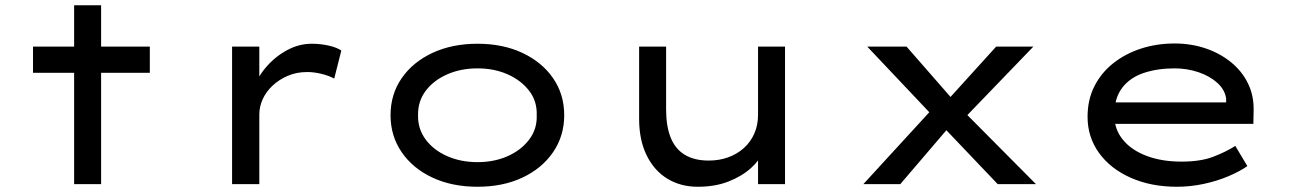

<svg xmlns="http://www.w3.org/2000/svg" viewBox="-20 -703 4930 733"><path d="M263 0V-683H366V0ZM106 -425V-525H552V-425Z M866 0V-525H970V-339L944 -352Q959 -403 994 -444.5Q1029 -486 1075 -511Q1121 -536 1170 -536Q1203 -536 1234.5 -529Q1266 -522 1283 -510L1256 -403Q1236 -414 1207.5 -421Q1179 -428 1153 -428Q1112 -428 1078.5 -413.5Q1045 -399 1020.5 -376Q996 -353 983 -324.5Q970 -296 970 -266V0Z M1803 10Q1706 10 1631 -25Q1556 -60 1513.5 -122Q1471 -184 1471 -263Q1471 -343 1513.5 -404.5Q1556 -466 1631 -501Q1706 -536 1803 -536Q1900 -536 1974.5 -501Q2049 -466 2091.5 -404.5Q2134 -343 2134 -263Q2134 -184 2091.5 -122Q2049 -60 1974.5 -25Q1900 10 1803 10ZM1803 -84Q1867 -84 1918.5 -107Q1970 -130 2000.5 -170.5Q2031 -211 2029 -263Q2031 -316 2000.5 -356Q1970 -396 1918.5 -419Q1867 -442 1803 -442Q1739 -442 1687 -419Q1635 -396 1605 -356Q1575 -316 1576 -263Q1575 -211 1605 -170.5Q1635 -130 1687 -107Q1739 -84 1803 -84Z M2644 10Q2578 10 2527.5 -21Q2477 -52 2448.5 -110.5Q2420 -169 2420 -249V-525H2523V-285Q2523 -221 2540.5 -177.5Q2558 -134 2594.5 -112Q2631 -90 2686 -90Q2725 -90 2759 -102Q2793 -114 2819 -137Q2845 -160 2859.5 -192.5Q2874 -225 2874 -265V-525H2977V0H2874V-110L2892 -122Q2880 -91 2846 -60.5Q2812 -30 2761 -10Q2710 10 2644 10Z M3789 0 3569 -231 3550 -251 3291 -525H3441L3635 -303L3653 -284L3935 0ZM3276 0 3531 -278 3600 -214 3417 0ZM3659 -249 3598 -321 3783 -525H3925Z M4473 10Q4374 10 4296.5 -24.5Q4219 -59 4175.5 -119.5Q4132 -180 4132 -257Q4132 -322 4158 -373.5Q4184 -425 4230 -461.5Q4276 -498 4336 -517.5Q4396 -537 4464 -537Q4527 -537 4582 -518.5Q4637 -500 4679 -466Q4721 -432 4744 -385.5Q4767 -339 4766 -282L4765 -230H4224L4201 -312H4676L4661 -303V-327Q4656 -361 4627 -387Q4598 -413 4555 -427.5Q4512 -442 4464 -442Q4399 -442 4346.5 -424.5Q4294 -407 4264 -367.5Q4234 -328 4234 -264Q4234 -210 4266.5 -170Q4299 -130 4357 -108Q4415 -86 4491 -86Q4564 -86 4613 -105Q4662 -124 4696 -146L4742 -69Q4714 -49 4670.5 -30.5Q4627 -12 4576 -1Q4525 10 4473 10Z"/></svg>

Font: Lexend Tera
Style: Regular
Weight: 400
Designer: Bonnie Shaver-Troup, Thomas Jockin
Foundry: Lexend
Version: Version 1.007